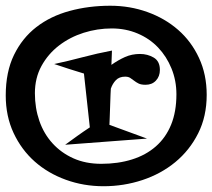

<svg xmlns="http://www.w3.org/2000/svg" viewBox="-20 -686 740 669"><path d="M700.2 -355.5Q700.2 -280.3 670.4 -221.2Q640.6 -162.1 590.8 -121.1Q541 -80.1 476.1 -58.6Q411.1 -37.1 340.8 -37.1Q271.5 -37.1 209.5 -59.6Q147.5 -82 101.1 -123Q54.7 -164.1 27.3 -222.7Q0 -281.2 0 -353.5Q0 -435.5 28.8 -494.6Q57.6 -553.7 106.9 -591.8Q156.2 -629.9 222.7 -647.9Q289.1 -666 364.3 -666Q432.6 -666 493.7 -644Q554.7 -622.1 600.6 -582Q646.5 -542 673.3 -484.4Q700.2 -426.8 700.2 -355.5ZM594.7 -357.4Q594.7 -405.3 577.6 -447.3Q560.5 -489.3 530.8 -520.5Q501 -551.8 459.5 -569.3Q418 -586.9 369.1 -586.9Q319.3 -586.9 271.5 -571.8Q223.6 -556.6 185.5 -527.3Q147.5 -498 124.5 -456.1Q101.6 -414.1 101.6 -361.3Q101.6 -309.6 117.2 -264.6Q132.8 -219.7 163.1 -186.5Q193.4 -153.3 235.8 -134.3Q278.3 -115.2 333 -115.2Q391.6 -115.2 439.9 -130.4Q488.3 -145.5 522.9 -175.8Q557.6 -206.1 576.2 -251.5Q594.7 -296.9 594.7 -357.4ZM537.1 -442.4Q537.1 -419.9 523.4 -405.3Q509.8 -390.6 487.3 -390.6Q471.7 -390.6 462.9 -395Q454.1 -399.4 447.3 -404.8Q440.4 -410.2 433.6 -414.6Q426.8 -418.9 416 -418.9Q395.5 -418.9 383.8 -406.7Q372.1 -394.5 366.2 -377Q366.2 -376 365.2 -357.9Q364.3 -339.8 363.8 -317.9Q363.3 -295.9 362.3 -275.9Q361.3 -255.9 361.3 -251L492.2 -203.1L207 -181.6Q228.5 -197.3 249.5 -212.4Q270.5 -227.5 293 -242.2L272.5 -429.7Q247.1 -437.5 220.7 -445.8Q194.3 -454.1 168.9 -462.9Q218.8 -473.6 268.6 -486.8Q318.4 -500 370.1 -509.8L368.2 -460Q391.6 -476.6 415.5 -487.3Q439.5 -498 467.8 -498Q494.1 -498 515.6 -485.4Q537.1 -472.7 537.1 -442.4Z"/></svg>

Font: Fontdiner Swanky
Style: Regular
Weight: 400
Designer: Font Diner, Inc
Foundry: Font Diner, Inc
Version: Version 1.000